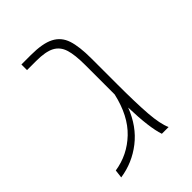

<svg xmlns="http://www.w3.org/2000/svg" viewBox="-174 -639 725 725"><g transform="rotate(-45 189.0 -276.0)"><path d="M264 0Q247 -50 244 -160Q216 -87 161.5 -44.5Q107 -2 39 8L43 -25Q115 -36 168.5 -87Q222 -138 243 -231V-247V-388Q243 -443 233.5 -473Q224 -503 198.5 -516.5Q173 -530 123 -530H74V-560H124Q187 -560 220 -543Q253 -526 265 -489.5Q277 -453 277 -389V-252Q277 -151 281.5 -91Q286 -31 300 0Z"/></g></svg>

Font: FiraGO UltraLight
Style: Regular
Weight: 200
Designer: bBox Type
Foundry: bBox Type GmbH
Version: Version 1.001